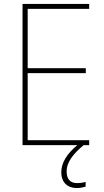

<svg xmlns="http://www.w3.org/2000/svg" viewBox="-20 -734 528 971"><path d="M317 133C317 83 355 40 403 0H431V-25H120V-364H414V-389H120V-689H431V-714H94V0H371C317 45 290 90 290 137C290 190 323 217 368 217C387 217 403 213 413 210V186C404 189 386 192 370 192C334 192 317 171 317 133Z"/></svg>

Font: Noto Sans Devanagari SemiCondensed Thin
Style: Regular
Weight: 100
Width: 4
Designer: Jelle Bosma - Monotype Design Team
Foundry: Monotype Imaging Inc.
Version: Version 2.004